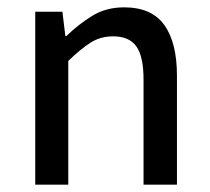

<svg xmlns="http://www.w3.org/2000/svg" viewBox="-20 -503 572 523"><path d="M76 0V-471H150L158 -405H161Q194 -437 231.5 -460Q269 -483 318 -483Q393 -483 427.5 -435Q462 -387 462 -297V0H371V-286Q371 -349 351.5 -376.5Q332 -404 288 -404Q254 -404 227 -387Q200 -370 166 -337V0Z"/></svg>

Font: Narnoor
Style: Regular
Weight: 400
Designer: S. Sridhar Murthy
Foundry: SIL International
Version: Version 3.000